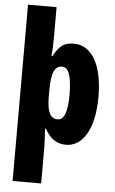

<svg xmlns="http://www.w3.org/2000/svg" viewBox="-64 -803 652 1085"><g transform="rotate(5 262.0 -260.0)"><path d="M492 -275C492 -454 431 -563 328 -563C279 -563 249 -550 212 -482H207C211 -519 212 -556 212 -594V-760H50V240H212V35C212 14 210 -21 207 -71H212C242 -14 282 10 332 10C430 10 492 -98 492 -275ZM328 -273C328 -177 310 -129 273 -129C230 -129 212 -168 212 -256V-288C212 -388 230 -428 274 -428C309 -428 328 -378 328 -273Z"/></g></svg>

Font: Noto Sans Georgian ExtraCondensed Black
Style: Regular
Weight: 900
Width: 2
Designer: Monotype Design Team, Akaki Razmadze
Foundry: Google LLC
Version: Version 2.005